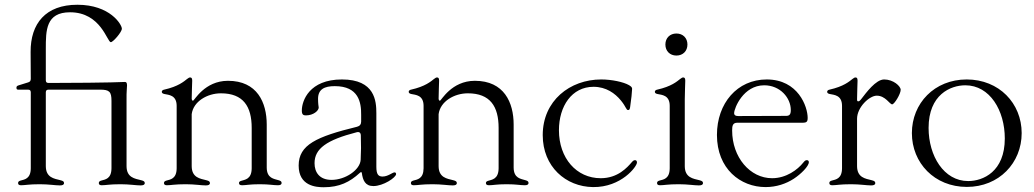

<svg xmlns="http://www.w3.org/2000/svg" viewBox="-20 -783 4396 816"><path d="M412.6 4.3C430.8 4.3 444.2 0 492.2 0C530.2 0 558.2 5 577.4 5C589.1 5 595.2 2.1 595.2 -5C595.2 -11.4 591.3 -14.2 580.3 -17C552.9 -23.8 518.1 -28.1 517.8 -76.7V-361.5C517.4 -394.9 519.5 -402 519.9 -421.2C519.5 -432.5 516 -434.7 510.7 -434.7C494 -434.7 473 -431.1 186.1 -430.4C177.9 -430.8 175.1 -433.6 174.7 -441.8V-575.3C174.7 -653.4 174.7 -730.8 277.7 -730.8C409.1 -730.8 435.4 -603.7 451 -603.7C460.2 -603.7 497.9 -646.3 497.9 -661.2C497.9 -678.3 448.2 -762.8 308.9 -762.8C174 -762.8 109.4 -683.2 110.1 -561.8L110.8 -447.4C110.4 -439.3 107.6 -435.4 99.8 -432.9L58.6 -420.1C50.8 -417.6 48.7 -414.1 50.4 -405.9V-406.2C51.5 -402.7 53.3 -402 56.8 -402H99.4C107.6 -401.6 110.4 -398.8 110.8 -390.6V-67.8C110.4 -23.1 84.5 -20.2 67.5 -15.6C61.4 -13.8 56.8 -11.4 56.8 -5C56.8 2.1 62.1 4.3 69.6 4.3C87.7 4.3 101.2 0 149.1 0C187.1 0 215.2 5 234.4 5C246.1 5 252.1 2.1 252.1 -5C252.1 -11.4 248.2 -14.2 237.2 -17C209.9 -23.8 175.1 -28.1 174.7 -76.7V-390.6C175.1 -398.8 177.9 -401.6 186.1 -402H405.5C444.6 -402 453.8 -393.5 453.8 -354.4V-67.8C453.5 -23.1 427.6 -20.2 410.5 -15.6C404.5 -13.8 399.9 -11.4 399.9 -5C399.9 2.1 405.2 4.3 412.6 4.3Z M689.6 4.3C707.7 4.3 721.2 0 769.2 0C807.2 0 835.2 5 854.4 5C866.1 5 872.2 2.1 872.2 -5C872.2 -11.4 868.3 -14.2 857.2 -17C829.9 -23.8 795.1 -28.1 794.7 -76.7V-297.9C801.8 -351.9 860.8 -386.4 919 -386.4C1014.2 -386.4 1049.7 -330.3 1049.7 -239.3V-67.8C1049.4 -19.9 1019.5 -19.5 1004.3 -14.2C999.3 -12.4 995.7 -10.3 995.7 -5C995.7 2.1 1001.1 4.3 1009.2 4.3C1026.6 4.3 1040.1 0 1083.8 0C1126.1 0 1139.6 4.3 1161.2 4.3C1170.8 4.3 1176.8 1.8 1176.8 -5.7C1176.8 -12.1 1172.2 -14.6 1164.1 -17C1144.9 -23.1 1114 -24.5 1113.6 -70.7V-253.6C1113.6 -347.3 1073.2 -439.6 948.9 -439.6C849.1 -439.6 806.1 -355.1 800.4 -355.1C797.2 -355.1 795.5 -356.9 794.7 -363.6C794.7 -396 796.9 -421.5 796.9 -440.3C796.9 -451.7 793.3 -453.8 787.6 -453.8C784.1 -453.8 780.5 -451.3 775.2 -447.4C761.7 -436.8 737.9 -415.5 677.6 -402C671.5 -400.9 667.6 -397.4 667.6 -392.8C667.6 -387.4 672.2 -384.9 678.6 -383.5C696.7 -379.6 730.8 -379.3 730.8 -333.1V-67.8C730.5 -23.1 704.5 -20.2 687.5 -15.6C681.5 -13.8 676.8 -11.4 676.8 -5C676.8 2.1 682.2 4.3 689.6 4.3ZM794 -376.8V-407Z M1355.8 12.8C1422.6 12.8 1466.6 -9.2 1509.2 -48.3C1511.4 -50.4 1513.1 -51.5 1514.9 -51.5C1516.3 -51.5 1517.4 -50.4 1517.8 -47.6C1522 -17 1532 7.8 1566.8 7.8C1608.7 7.8 1663.4 -28.4 1663.4 -43.3C1663.4 -46.9 1661.2 -50.4 1657 -50.4C1647.7 -50.4 1629.3 -32.7 1605.8 -32.7C1588.1 -32.7 1579.5 -41.9 1579.5 -73.9V-301.8C1579.5 -353 1573.9 -445.3 1433.2 -445.3C1294 -445.3 1263.5 -354.4 1262.8 -315.3C1262.1 -294.7 1269.9 -292.6 1280.5 -292.6C1311.8 -292.6 1334.5 -312.5 1334.5 -326C1331.7 -344.5 1331.7 -358 1331.7 -362.9C1331.7 -404.1 1359.4 -416.9 1402.7 -416.9C1504.3 -416.9 1515.6 -348 1514.9 -294C1514.6 -284.8 1514.9 -275.6 1514.9 -266.3C1514.9 -254.6 1508.9 -247.2 1497.5 -244.3C1324.9 -202.1 1249.3 -167.6 1249.3 -79.5C1249.3 7.1 1322.4 12.8 1355.8 12.8ZM1316.8 -89.5C1316.8 -151.3 1367.9 -187.9 1495.7 -220.9C1507.1 -223.7 1513.1 -219.1 1513.5 -207.4C1514.9 -170.1 1514.6 -135.7 1512.8 -103.7C1510.3 -61.1 1448.2 -18.5 1389.2 -18.5C1337.4 -18.5 1316.8 -51.1 1316.8 -89.5Z M1739 4.3C1757.1 4.3 1770.6 0 1818.5 0C1856.5 0 1884.6 5 1903.8 5C1915.5 5 1921.5 2.1 1921.5 -5C1921.5 -11.4 1917.6 -14.2 1906.6 -17C1879.3 -23.8 1844.5 -28.1 1844.1 -76.7V-297.9C1851.2 -351.9 1910.2 -386.4 1968.4 -386.4C2063.6 -386.4 2099.1 -330.3 2099.1 -239.3V-67.8C2098.7 -19.9 2068.9 -19.5 2053.6 -14.2C2048.7 -12.4 2045.1 -10.3 2045.1 -5C2045.1 2.1 2050.4 4.3 2058.6 4.3C2076 4.3 2089.5 0 2133.2 0C2175.4 0 2188.9 4.3 2210.6 4.3C2220.2 4.3 2226.2 1.8 2226.2 -5.7C2226.2 -12.1 2221.6 -14.6 2213.4 -17C2194.2 -23.1 2163.4 -24.5 2163 -70.7V-253.6C2163 -347.3 2122.5 -439.6 1998.2 -439.6C1898.4 -439.6 1855.5 -355.1 1849.8 -355.1C1846.6 -355.1 1844.8 -356.9 1844.1 -363.6C1844.1 -396 1846.2 -421.5 1846.2 -440.3C1846.2 -451.7 1842.7 -453.8 1837 -453.8C1833.5 -453.8 1829.9 -451.3 1824.6 -447.4C1811.1 -436.8 1787.3 -415.5 1726.9 -402C1720.9 -400.9 1717 -397.4 1717 -392.8C1717 -387.4 1721.6 -384.9 1728 -383.5C1746.1 -379.6 1780.2 -379.3 1780.2 -333.1V-67.8C1779.8 -23.1 1753.9 -20.2 1736.9 -15.6C1730.8 -13.8 1726.2 -11.4 1726.2 -5C1726.2 2.1 1731.5 4.3 1739 4.3ZM1843.4 -376.8V-407Z M2500.4 12.1C2620.4 13.5 2687.1 -75.3 2687.1 -92.3C2687.1 -97.3 2685 -102.3 2679.3 -102.3C2675.4 -102.3 2671.5 -101.2 2665.8 -94.5C2645.6 -71 2605.8 -25.6 2533 -25.6C2430 -25.6 2355.5 -110.8 2355.5 -229.4C2355.5 -331.7 2410.2 -414.1 2502.5 -414.1C2555.8 -414.1 2594.1 -386.4 2619 -355.8C2641.7 -328.1 2641 -315.3 2649.5 -315.3C2654.1 -315.3 2656.6 -317.8 2658 -327.4C2663 -360.8 2666.2 -392.4 2666.5 -405.5C2666.5 -411.2 2663 -415.5 2653.1 -421.2C2629.6 -434.7 2579.2 -445.3 2535.2 -445.3C2402.3 -445.3 2286.6 -355.1 2286.6 -208.8C2286.6 -74.6 2384.6 10.7 2500.4 12.1Z M2785.2 4.3C2803.3 4.3 2816.8 0 2864.7 0C2902.7 0 2930.8 5 2949.9 5C2961.6 5 2967.7 2.1 2967.7 -5C2967.7 -11.4 2963.8 -14.2 2952.8 -17C2925.4 -23.8 2890.6 -28.1 2890.3 -76.7V-361.5C2890.3 -394.9 2892.4 -421.2 2892.4 -440.3C2892.4 -451.7 2888.8 -453.8 2883.2 -453.8C2879.6 -453.8 2876.1 -451.3 2870.7 -447.4C2857.2 -436.8 2833.5 -415.5 2773.1 -402C2767 -400.9 2763.1 -397.4 2763.1 -392.8C2763.1 -387.4 2767.8 -384.9 2774.1 -383.5C2792.3 -379.6 2826.3 -379.3 2826.3 -333.1V-67.8C2826 -23.1 2800.1 -20.2 2783 -15.6C2777 -13.8 2772.4 -11.4 2772.4 -5C2772.4 2.1 2777.7 4.3 2785.2 4.3ZM2807.9 -593.8C2807.9 -566.1 2827.1 -546.9 2854.8 -546.9C2882.5 -546.9 2901.6 -566.1 2901.6 -593.8C2901.6 -621.4 2882.5 -640.6 2854.8 -640.6C2827.1 -640.6 2807.9 -621.4 2807.9 -593.8Z M3233.7 12.1C3279.8 12.1 3321 -2.1 3353.7 -23.4C3384.2 -43.3 3417.6 -76.7 3417.6 -93.8C3417.6 -99.4 3414.1 -102.3 3409.1 -102.3C3403.4 -102.3 3399.9 -99.4 3394.2 -92.3C3370 -61.8 3321.7 -25.6 3261.4 -25.6C3167.6 -25.6 3091.6 -114.3 3091.6 -228.7C3091.6 -247.9 3093.8 -261.4 3113.6 -261.4H3377.8C3404.1 -261.4 3412.6 -259.9 3412.6 -282C3412.6 -329.5 3372.2 -445.3 3238.6 -445.3C3112.9 -445.3 3027 -343.8 3027 -209.5C3027 -65.3 3127.1 12.1 3233.7 12.1ZM3100.1 -302.6C3100.5 -323.5 3139.2 -420.5 3228 -420.5C3295.5 -420.5 3340.9 -367.2 3340.9 -315.3C3340.9 -295.5 3334.5 -290.5 3320.3 -290.5L3117.9 -289.8C3106.2 -289.8 3100.1 -293 3100.1 -302.6Z M3517.4 4.3C3535.5 4.3 3549 0 3596.9 0C3634.9 0 3663 5 3682.2 5C3693.9 5 3699.9 2.1 3699.9 -5C3699.9 -11.4 3696 -14.2 3685 -17C3657.7 -23.8 3622.9 -28.1 3622.5 -76.7V-278.4C3622.5 -326.7 3674.4 -376.4 3706.3 -376.4C3743.3 -376.4 3761 -339.5 3771.7 -339.5C3780.9 -339.5 3807.9 -383.5 3807.9 -401.3C3807.9 -416.9 3776.6 -445.3 3737.6 -445.3C3702.1 -445.3 3660.9 -388.5 3641 -362.9C3635.3 -355.5 3631.7 -352.3 3627.5 -352.3C3622.9 -352.3 3622.5 -355.8 3622.5 -361.5C3622.5 -394.9 3624.6 -421.2 3624.6 -440.3C3624.6 -451.7 3621.1 -453.8 3615.4 -453.8C3611.9 -453.8 3608.3 -451.3 3603 -447.4C3589.5 -436.8 3565.7 -415.5 3505.3 -402C3499.3 -400.9 3495.4 -397.4 3495.4 -392.8C3495.4 -387.4 3500 -384.9 3506.4 -383.5C3524.5 -379.6 3558.6 -379.3 3558.6 -333.1V-67.8C3558.2 -23.1 3532.3 -20.2 3515.3 -15.6C3509.2 -13.8 3504.6 -11.4 3504.6 -5C3504.6 2.1 3509.9 4.3 3517.4 4.3Z M4089.1 11.4C4226.2 11.4 4322.1 -90.9 4322.1 -217.3C4322.1 -343.8 4226.2 -445.3 4088.4 -445.3C3951.3 -445.3 3855.5 -343.8 3855.5 -217.3C3855.5 -90.9 3951.3 11.4 4089.1 11.4ZM3926.5 -239.3C3926.5 -380.7 4019.5 -420.5 4082.7 -420.5C4187.1 -420.5 4250.4 -313.2 4250.4 -194.6C4250.4 -53.3 4158 -13.5 4094.8 -13.5C3991.1 -13.5 3926.5 -120.7 3926.5 -239.3Z"/></svg>

Font: Margiela Serif Light
Style: Regular
Weight: 300
Designer: Andreas Faust, Stefan Endress
Version: Version 1.002;FEAKit 1.0